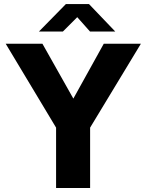

<svg xmlns="http://www.w3.org/2000/svg" viewBox="-20 -942 734 962"><path d="M686 -723 431.5 -302.5V0H261V-302.5L8.5 -723H192.5L347.5 -448L500 -723ZM431 -784 367 -856 295 -784H175L310 -921.5H426L557.5 -784Z"/></svg>

Font: Public Sans Thin ExtraBold
Style: Regular
Weight: 800
Version: Version 1.007